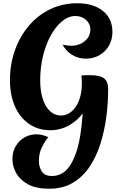

<svg xmlns="http://www.w3.org/2000/svg" viewBox="-20 -826 765 1175"><path d="M547 -263Q531 -193 492.5 -140Q454 -87 401 -58Q348 -29 287 -29Q214 -29 158 -67.5Q102 -106 71.5 -175Q41 -244 41 -334Q41 -435 72 -520.5Q103 -606 158.5 -670.5Q214 -735 289 -770.5Q364 -806 452 -806Q552 -806 610 -759Q668 -712 668 -630Q668 -584 647 -547Q626 -510 589 -488.5Q552 -467 505 -467Q459 -467 421 -490.5Q383 -514 363 -553Q376 -550 389.5 -548Q403 -546 414 -546Q465 -546 499 -574.5Q533 -603 533 -645Q533 -681 506.5 -704.5Q480 -728 441 -728Q399 -728 360 -696Q321 -664 290.5 -608.5Q260 -553 243 -482.5Q226 -412 226 -334Q226 -270 241.5 -221.5Q257 -173 286 -146Q315 -119 353 -119Q390 -119 419 -144.5Q448 -170 464.5 -214Q481 -258 481 -314Q481 -342 478 -364ZM298 251Q367 251 409.5 185.5Q452 120 471 4Q490 -112 490 -263Q490 -288 486.5 -314Q483 -340 478 -364Q488 -365 503.5 -365.5Q519 -366 529 -366Q593 -366 617.5 -346Q642 -326 642 -280Q642 -196 630.5 -109.5Q619 -23 594 55.5Q569 134 527.5 195.5Q486 257 425 293Q364 329 281 329Q201 329 151.5 302Q102 275 79 233Q56 191 56 148Q56 103 76 69Q96 35 129 15.5Q162 -4 203 -4Q221 -4 239 0.5Q257 5 276 13Q255 38 236.5 75Q218 112 218 159Q218 196 236 223.5Q254 251 298 251Z"/></svg>

Font: Merienda ExtraBold
Style: Regular
Weight: 800
Designer: Eduardo Rodriguez Tunni
Foundry: Eduardo Rodriguez Tunni
Version: Version 2.001